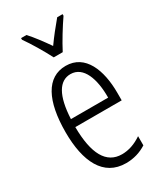

<svg xmlns="http://www.w3.org/2000/svg" viewBox="-194 -840 788 925"><g transform="rotate(-30 199.5 -377.5)"><path d="M176 -606H226C250 -653 288 -714 317 -756V-765H287C253 -724 231 -697 201 -655C174 -694 142 -737 116 -765H86V-756C114 -717 152 -653 176 -606ZM205 -542C98 -542 45 -438 45 -265C45 -102 98 10 224 10C267 10 305 -2 338 -23V-74C301 -49 265 -37 228 -37C141 -37 99 -115 98 -263H356V-305C356 -432 313 -542 205 -542ZM205 -496C277 -496 307 -410 306 -307H99C105 -435 143 -496 205 -496Z"/></g></svg>

Font: Noto Sans Devanagari UI ExtraCondensed Light
Style: Regular
Weight: 300
Width: 2
Designer: Jelle Bosma - Monotype Design Team
Foundry: Monotype Imaging Inc.
Version: Version 2.004